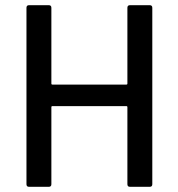

<svg xmlns="http://www.w3.org/2000/svg" viewBox="-20 -720 685 740"><path d="M481 -700H557Q567 -700 567 -690V-10Q567 0 557 0H481Q471 0 471 -10V-307Q471 -311 467 -311H182Q178 -311 178 -307V-10Q178 0 168 0H92Q82 0 82 -10V-690Q82 -700 92 -700H168Q178 -700 178 -690V-398Q178 -394 182 -394H467Q471 -394 471 -398V-690Q471 -700 481 -700Z"/></svg>

Font: Amber EN Medium
Style: Regular
Weight: 500
Designer: Jeremy Tribby
Foundry: Tribby Type Co.
Version: Version 1.403 November 24, 2021